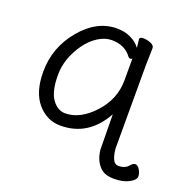

<svg xmlns="http://www.w3.org/2000/svg" viewBox="-118 -599 860 874"><g transform="rotate(20 312.5 -162.0)"><path d="M484 31Q487 62 496 81Q505 100 522 100Q556 100 572 79Q583 66 594 66Q605 66 615 82Q625 98 625 114.5Q625 131 596.5 146.5Q568 162 524 162Q480 162 458 141Q427 112 421 59L419 -112Q347 18 212 18Q146 18 100.5 -35Q55 -88 55 -186Q55 -304 131 -395Q207 -486 304 -486Q342 -486 372 -471.5Q402 -457 418 -434V-439L414 -475Q414 -485 432 -485Q450 -485 468 -477.5Q486 -470 486 -457L484 -368ZM416 -381Q412 -377 406.5 -377Q401 -377 397 -382Q364 -428 300 -428Q268 -428 235 -407.5Q202 -387 177 -352Q123 -276 123 -196Q123 -116 149.5 -79Q176 -42 213 -42Q285 -42 350.5 -113Q416 -184 416 -276Z"/></g></svg>

Font: LXGW WenKai Lite
Style: Regular
Weight: 400
Designer: LXGW / Fontworks Inc.
Foundry: LXGW / Fontworks Inc.
Version: Version 1.511; March 25, 2025